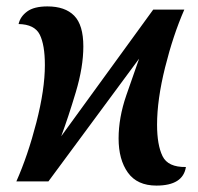

<svg xmlns="http://www.w3.org/2000/svg" viewBox="-20 -566 617 599"><path d="M468 13Q551 13 560 -45Q504 -44 487 -79Q470 -114 470 -177Q470 -255 495 -355.5Q520 -456 555 -536H458L171 -141Q193 -200 216.5 -278.5Q240 -357 240 -421Q240 -488 211.5 -517Q183 -546 128 -546Q86 -546 64.5 -530Q43 -514 38 -491Q88 -490 104 -458Q120 -426 120 -363Q120 -287 93.5 -184Q67 -81 31 0H131L414 -383Q398 -338 374 -268.5Q350 -199 350 -134Q350 -68 379 -27.5Q408 13 468 13Z"/></svg>

Font: Noto Serif SemiCondensed Semi
Style: Italic
Weight: 600
Width: 4
Italic angle: -12°
Designer: Monotype Design Team
Foundry: Monotype Imaging Inc.
Version: Version 1.901